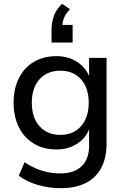

<svg xmlns="http://www.w3.org/2000/svg" viewBox="-20 -793 656 1002"><path d="M298 189Q236 189 178.5 172.5Q121 156 78 124L108 54Q137 73 167 86Q197 99 229 105.5Q261 112 294 112Q367 112 406 74.5Q445 37 445 -33V-130H449Q433 -77 385.5 -45Q338 -13 275 -13Q207 -13 156.5 -43.5Q106 -74 78.5 -129Q51 -184 51 -257Q51 -330 78.5 -385Q106 -440 156.5 -470Q207 -500 275 -500Q338 -500 385.5 -468Q433 -436 450 -382H445V-491H536V-43Q536 31 508.5 83Q481 135 427.5 162Q374 189 298 189ZM295 -89Q363 -89 403 -134.5Q443 -180 443 -257Q443 -334 403 -379Q363 -424 295 -424Q226 -424 186 -379Q146 -334 146 -257Q146 -180 186 -134.5Q226 -89 295 -89ZM249 -571V-638Q249 -677 262 -711.5Q275 -746 304 -773L345 -745Q322 -721 313.5 -698Q305 -675 305 -650L283 -663H359V-571Z"/></svg>

Font: Nunito Sans 10pt Medium
Style: Regular
Weight: 500
Designer: Vernon Adams
Foundry: Vernon Adams
Version: Version 3.101;gftools[0.9.27]